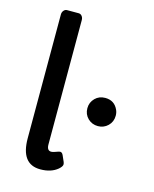

<svg xmlns="http://www.w3.org/2000/svg" viewBox="-128 -951 839 1044"><g transform="rotate(15 292.0 -429.0)"><path d="M209 -134.3Q209 -99.6 233.4 -99.6Q241.2 -99.6 253.4 -104Q275.9 -112.3 280.8 -112.3Q292 -112.3 298.3 -98.1L313.5 -63.5Q316.4 -56.2 316.4 -49.8Q316.4 -38.6 297.9 -22.5Q260.7 8.3 200.7 8.3Q91.3 8.3 91.3 -137.7V-834Q91.3 -847.2 99.1 -856.4Q106.9 -865.7 117.7 -865.7H183.1Q194.3 -865.7 201.7 -856.4Q209 -847.2 209 -834ZM442.4 -299.8Q409.2 -299.8 385.7 -322.3Q362.3 -345.2 362.3 -379.4Q362.3 -412.6 385.7 -436Q408.2 -458.5 442.4 -458.5Q494.6 -458.5 515.6 -411.1Q522 -396.5 522 -379.4Q522 -345.2 498.5 -322.3Q475.1 -299.8 442.4 -299.8Z"/></g></svg>

Font: Capriola
Style: Regular
Weight: 400
Designer: Viktoriya Grabowska
Foundry: Viktoriya Grabowska
Version: Version 1.007